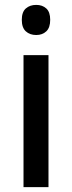

<svg xmlns="http://www.w3.org/2000/svg" viewBox="-20 -764 294 784"><path d="M128 -744Q153 -744 169 -729.5Q185 -715 185 -683Q185 -651 169 -636Q153 -621 128 -621Q102 -621 85.5 -636Q69 -651 69 -683Q69 -715 85.5 -729.5Q102 -744 128 -744ZM178 -539V0H76V-539Z"/></svg>

Font: Noto Sans Sinhala SemiCondensed Medium
Style: Regular
Weight: 500
Width: 4
Designer: Jelle Bosma - Monotype Design Team
Foundry: Monotype Imaging Inc.
Version: Version 2.006; ttfautohint (v1.8.4.7-5d5b)